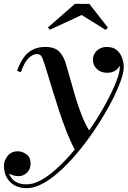

<svg xmlns="http://www.w3.org/2000/svg" viewBox="-70 -712 659 992"><path d="M352 -634.5 188 -558.5 177 -569.5 317 -692H391.5L487.5 -569.5L476 -557.5ZM68 260Q14 260 -17.8 228Q-49.5 196 -49.5 145.5Q-49.5 116 -30 92.8Q-10.5 69.5 22 69.5Q44.5 69.5 66.2 84.8Q88 100 88 133Q88 162.5 69.2 180.2Q50.5 198 27 198Q-0.5 198 -23 184.5Q-3 240.5 67.5 240.5Q104 240.5 145.5 216.8Q187 193 230.5 152.2Q274 111.5 316 61Q295 21.5 274.2 -31.2Q253.5 -84 234.8 -141.2Q216 -198.5 199.8 -251.8Q183.5 -305 170.8 -346.8Q158 -388.5 150 -409.5Q147 -417.5 140.8 -425Q134.5 -432.5 119 -432.5Q99.5 -432.5 77.8 -411.5Q56 -390.5 37.5 -338.5L18 -346.5Q43 -414 78 -441.8Q113 -469.5 163.5 -469.5Q213.5 -469.5 236.8 -444.5Q260 -419.5 271 -380.5Q281 -348 292.8 -304.8Q304.5 -261.5 318.8 -213.8Q333 -166 350.8 -120.2Q368.5 -74.5 390.5 -38Q436 -103.5 471.8 -168Q507.5 -232.5 528.2 -284.2Q549 -336 549 -363.5Q549 -368 548.5 -372.5Q528.5 -336 483.5 -336Q450 -336 430 -356Q410 -376 410 -403Q410 -430.5 430.2 -450Q450.5 -469.5 482 -469.5Q514.5 -469.5 533.8 -452.8Q553 -436 561.2 -411.5Q569.5 -387 569.5 -365Q569.5 -337 552.2 -289.8Q535 -242.5 504.5 -184.2Q474 -126 434 -64.2Q394 -2.5 348 55.2Q302 113 253.5 159.2Q205 205.5 157.8 232.8Q110.5 260 68 260Z"/></svg>

Font: Bodoni* 11pt Medium
Style: Italic
Weight: 500
Italic angle: -13°
Version: Version 2.3